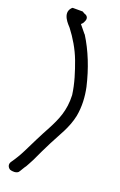

<svg xmlns="http://www.w3.org/2000/svg" viewBox="-173 -716 629 1007"><g transform="rotate(20 141.0 -213.0)"><path d="M41 -666C4 -627 56 -579 67 -566C100 -523 131 -472 152 -416C172 -362 192 -301 200 -239C204 -153 177 -95 146 -36C119 13 91 70 66 121C52 149 37 174 20 198C7 215 15 232 28 240C41 245 64 246 75 235L81 226C85 220 90 210 98 198L99 197V198C106 185 115 170 125 150C142 113 162 71 180 36C208 -20 245 -73 260 -145C270 -199 267 -253 256 -305C234 -400 199 -488 153 -561H152C139 -577 128 -590 116 -605C120 -608 127 -615 130 -624C140 -643 133 -658 114 -663L102 -670H46C45 -669 43 -667 41 -666Z"/></g></svg>

Font: Stray Cat
Style: ExBd
Weight: 800
Version: Version 1.0